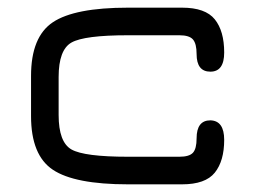

<svg xmlns="http://www.w3.org/2000/svg" viewBox="-20 -481 664 501"><path d="M455 0H314Q175 0 118 -38Q61 -76 61 -178V-283Q61 -385 118 -423Q175 -461 314 -461H455Q516 -461 540.5 -430.5Q565 -400 565 -344Q565 -294 529 -294Q493 -294 493 -340Q493 -367 483.5 -378Q474 -389 448 -389H314Q200 -389 166.5 -370Q133 -351 133 -280V-181Q133 -110 166.5 -91Q200 -72 314 -72H448Q474 -72 483.5 -82.5Q493 -93 493 -120Q493 -167 529 -167Q565 -166 565 -116Q565 -61 540.5 -30.5Q516 0 455 0Z"/></svg>

Font: Jura SemiBold
Style: Regular
Weight: 600
Designer: Daniel Johnson, Alexei Vanyashin
Foundry: Daniel Johnson
Version: Version 5.103